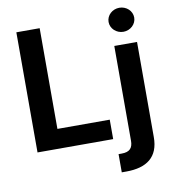

<svg xmlns="http://www.w3.org/2000/svg" viewBox="-101 -853 1035 1145"><g transform="rotate(-10 416.5 -280.5)"><path d="M68.8 0H526.9V-117.7H210V-727.5H68.8ZM629.9 -545.9V27.8C629.9 71.3 611.3 93.8 562 93.8H543V204.1H570.8C693.8 204.1 768.1 151.9 767.6 29.8V-545.9ZM698.7 -619.6C741.2 -619.6 776.4 -652.3 776.4 -692.4C776.4 -732.9 741.2 -765.1 698.7 -765.1C656.2 -765.1 621.1 -732.9 621.1 -692.4C621.1 -652.3 656.2 -619.6 698.7 -619.6Z"/></g></svg>

Font: Raveo SemiBold
Style: Regular
Weight: 600
Designer: Jakub Foglar, Rasmus Andersson (Inter)
Foundry: Jakubfoglar.com
Version: Version 1.100;Glyphs 3.2.3 (3260)